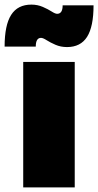

<svg xmlns="http://www.w3.org/2000/svg" viewBox="-46 -817 428 837"><path d="M-25.9 -613.8Q-25.9 -707.5 2.7 -752.2Q31.2 -796.9 90.8 -796.9Q117.7 -796.9 140.6 -786.9Q163.6 -776.9 179.2 -766.8Q194.8 -756.8 203.1 -756.8Q227.1 -756.8 227.1 -793.9H361.8Q361.8 -700.7 333.5 -656.2Q305.2 -611.8 246.1 -611.8Q218.8 -611.8 195.8 -621.8Q172.9 -631.8 157.2 -641.8Q141.6 -651.9 132.8 -651.9Q109.9 -651.9 109.9 -613.8ZM55.2 0V-546.9H279.8V0Z"/></svg>

Font: Trueno Black
Style: Regular
Weight: 900
Designer: Julieta Ulanovsky
Foundry: Julieta Ulanovsky
Version: Version 3.001b | FøM Fix